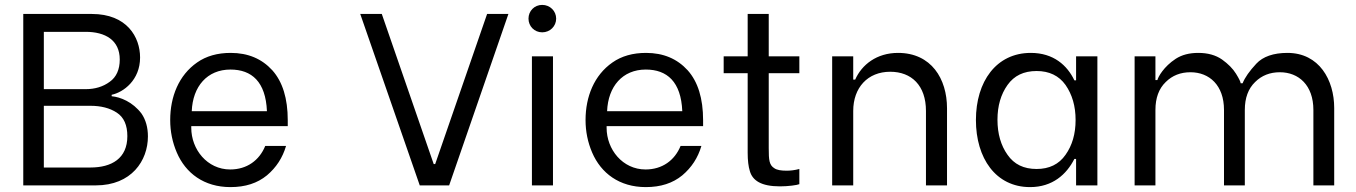

<svg xmlns="http://www.w3.org/2000/svg" viewBox="-20 -757 5536 784"><path d="M75 0H371C517 0 584 -101 584 -200C584 -237 575 -268 558 -293C522 -341 471 -361 436 -364V-370C484 -380 552 -430 552 -522C552 -606 498 -700 355 -700H75ZM159 -393V-627H330C410 -627 469 -593 469 -514C469 -473 455 -442 428 -423C401 -403 368 -393 330 -393ZM159 -73V-325H349C392 -325 428 -316 457 -297C486 -278 500 -246 500 -201C500 -110 436 -73 349 -73Z M921 7C982 7 1031 -9 1070 -41C1108 -73 1134 -113 1148 -161H1063C1039 -102 988 -65 920 -65C826 -65 761 -147 761 -235V-242H1155V-266C1155 -355 1134 -423 1092 -470C1049 -517 993 -541 922 -541C868 -541 822 -528 785 -502C710 -450 675 -362 675 -267C675 -220 684 -176 702 -134C738 -50 813 7 921 7ZM763 -303C767 -404 826 -473 921 -473C1008 -473 1065 -423 1070 -303Z M1694 0H1814L2056 -700H1969L1757 -87H1751L1539 -700H1451Z M2194 -625C2226 -625 2251 -650 2251 -681C2251 -712 2226 -737 2194 -737C2162 -737 2138 -712 2138 -681C2138 -650 2162 -625 2194 -625ZM2152 0H2238V-527H2152Z M2617 7C2678 7 2727 -9 2766 -41C2804 -73 2830 -113 2844 -161H2759C2735 -102 2684 -65 2616 -65C2522 -65 2457 -147 2457 -235V-242H2851V-266C2851 -355 2830 -423 2788 -470C2745 -517 2689 -541 2618 -541C2564 -541 2518 -528 2481 -502C2406 -450 2371 -362 2371 -267C2371 -220 2380 -176 2398 -134C2434 -50 2509 7 2617 7ZM2459 -303C2463 -404 2522 -473 2617 -473C2704 -473 2761 -423 2766 -303Z M3244 -458V-527H3119V-700H3033V-527H2935V-458H3033V-133C3033 -102 3036 -77 3042 -58C3053 -20 3088 4 3165 4C3198 4 3235 -1 3244 -5V-67C3225 -62 3208 -60 3192 -60C3169 -60 3152 -63 3142 -70C3121 -83 3119 -103 3119 -152V-458Z M3378 0H3464V-304C3464 -399 3523 -464 3615 -464C3702 -464 3761 -408 3761 -304V0H3847V-315C3847 -435 3783 -541 3647 -541C3560 -541 3499 -493 3472 -432H3464V-527H3378Z M4186 7C4278 7 4335 -45 4367 -108H4374V0H4461V-527H4374V-429H4367C4338 -490 4282 -541 4189 -541C4048 -541 3965 -424 3965 -267C3965 -111 4046 7 4186 7ZM4213 -67C4160 -67 4121 -86 4094 -125C4067 -163 4053 -211 4053 -268C4053 -325 4067 -372 4094 -410C4121 -448 4160 -467 4213 -467C4264 -467 4304 -448 4331 -410C4358 -371 4372 -324 4372 -267C4372 -210 4358 -163 4331 -125C4304 -86 4264 -67 4213 -67Z M4613 0H4698V-308C4698 -357 4712 -395 4740 -422C4767 -449 4801 -462 4841 -462C4918 -462 4978 -409 4978 -308V0H5063V-308C5063 -357 5077 -395 5105 -422C5132 -449 5166 -462 5206 -462C5283 -462 5343 -409 5343 -308V0H5428V-316C5428 -430 5367 -541 5237 -541C5180 -541 5137 -526 5110 -497C5082 -467 5063 -440 5054 -417H5046C5046 -422 5040 -435 5027 -456C5014 -477 4995 -496 4970 -514C4944 -532 4912 -541 4873 -541C4836 -541 4806 -533 4781 -517C4732 -485 4709 -443 4706 -430H4698V-527H4613Z"/></svg>

Font: Be Vietnam
Style: Regular
Weight: 400
Designer: Gabriel Lam
Foundry: TypeRant
Version: Version 4.000